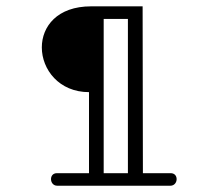

<svg xmlns="http://www.w3.org/2000/svg" viewBox="-20 -592 645 612"><path d="M434.6 -571.8H270.5C162.1 -571.8 113.3 -507.3 113.3 -440.9C113.3 -370.6 168 -298.3 263.7 -298.3V-40H161.6C148.4 -40 142.6 -30.8 142.6 -21C142.6 -10.7 149.4 0 162.6 0H522.9C536.1 0 543 -10.7 543 -21C543 -30.8 537.1 -40 523.9 -40H435.5ZM310.5 -40V-531.7H387.7V-40Z"/></svg>

Font: Cutive Mono
Style: Regular
Weight: 400
Monospace: yes
Designer: Vernon Adams
Foundry: Vernon Adams
Version: Version 1.002